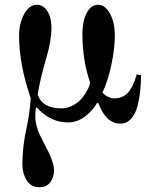

<svg xmlns="http://www.w3.org/2000/svg" viewBox="-20 -504 646 806"><path d="M60 -354Q60 -404 81 -444Q102 -484 135 -484Q156 -484 170.5 -468Q185 -452 190.5 -431Q196 -410 196 -389Q196 -333 174 -259Q150 -179 138 -107Q158 -49 239 -49Q264 -49 288 -62.5Q312 -76 326 -94Q340 -112 349 -130Q358 -148 358 -158Q326 -251 326 -362Q326 -389 331.5 -415.5Q337 -442 352.5 -463Q368 -484 390 -484Q422 -484 442 -446.5Q462 -409 462 -355Q462 -302 448 -234Q434 -166 410 -115Q434 -91 460 -91Q496 -91 518 -116Q540 -141 554 -192L572 -188Q572 -152 568.5 -120.5Q565 -89 556.5 -56.5Q548 -24 529.5 -4.5Q511 15 485 15Q470 15 457 9.5Q444 4 435 -3.5Q426 -11 417 -24Q408 -37 403.5 -46.5Q399 -56 392 -72L387 -71Q370 -40 337 -15Q304 10 265 10Q192 10 134 -53L131 -52Q128 -31 128 -16Q128 4 134 26Q140 48 147 62Q154 76 166 100Q180 126 187 141Q194 156 200.5 176Q207 196 207 211Q207 239 191.5 260.5Q176 282 146 282Q110 282 92 253Q74 224 74 185Q74 108 94 21Q105 -33 109 -92Q60 -234 60 -354Z"/></svg>

Font: Old Standard TT
Style: Bold
Weight: 700
Designer: Alexey Kryukov <alexios@thessalonica.org.ru>
Version: Version 2.2